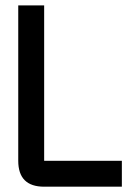

<svg xmlns="http://www.w3.org/2000/svg" viewBox="-20 -704 528 724"><path d="M48.8 -683.6H146.5V-97.7H439.5V0H146.5Q48.8 0 48.8 -97.7Z"/></svg>

Font: BabelStone Runic Dotted
Style: Regular
Weight: 400
Designer: Andrew West
Foundry: BabelStone
Version: Version 3.003 March 14, 2022